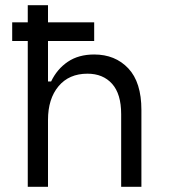

<svg xmlns="http://www.w3.org/2000/svg" viewBox="-20 -720 652 740"><path d="M27 -634H87V-700H165V-634H343V-562H165V-406H177Q200 -454 241.5 -482Q283 -510 343 -510Q424 -510 474.5 -456.5Q525 -403 525 -296V0H447V-280Q447 -358 412 -397Q377 -436 317 -436Q246 -436 205.5 -387.5Q165 -339 165 -258V0H87V-562H27Z"/></svg>

Font: Space Mono
Style: Regular
Weight: 400
Monospace: yes
Designer: Colophon Foundry / Benjamin Critton
Foundry: Colophon Foundry
Version: Version 1.000;PS 1.003;hotconv 1.0.81;makeotf.lib2.5.63406